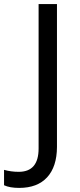

<svg xmlns="http://www.w3.org/2000/svg" viewBox="-98 -734 391 944"><path d="M-5.9 110.8Q91.8 110.8 91.8 -3.9V-713.9H182.1V-11.2Q181.6 85.4 133.8 137.7Q85.9 189.9 -3.9 189.9Q-49.8 189.9 -78.1 176.8V101.1Q-43.5 110.8 -5.9 110.8Z"/></svg>

Font: NotoSans
Style: Regular
Weight: 400
Designer: Monotype Design team
Foundry: Monotype Imaging Inc.
Version: Version 1.04